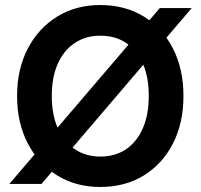

<svg xmlns="http://www.w3.org/2000/svg" viewBox="-20 -732 799 764"><path d="M17 0 616 -700H743L145 0ZM379 12Q282 12 207.5 -34Q133 -80 90.5 -161.5Q48 -243 48 -350Q48 -457 90.5 -538.5Q133 -620 207.5 -666Q282 -712 379 -712Q478 -712 552.5 -666Q627 -620 668.5 -538.5Q710 -457 710 -350Q710 -243 668.5 -161.5Q627 -80 552.5 -34Q478 12 379 12ZM379 -109Q439 -109 482 -138.5Q525 -168 548.5 -222Q572 -276 572 -350Q572 -425 548.5 -478.5Q525 -532 482 -561Q439 -590 379 -590Q321 -590 277.5 -561Q234 -532 210 -478.5Q186 -425 186 -350Q186 -276 210 -222Q234 -168 277.5 -138.5Q321 -109 379 -109Z"/></svg>

Font: DM Sans 9pt
Style: Bold
Weight: 700
Designer: Colophon Foundry, Jonny Pinhorn
Foundry: Colophon Foundry
Version: Version 4.004;gftools[0.9.30]